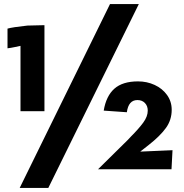

<svg xmlns="http://www.w3.org/2000/svg" viewBox="-20 -833 906 946"><path d="M664 -813H522L77 93H218ZM199 -285V-709L115 -707Q41 -699 17 -692V-595Q34 -597 52.5 -601Q71 -605 81 -607V-285ZM825 1 830 -93 671 -86 713 -119Q769 -163 797.5 -202.5Q826 -242 826 -292Q826 -333 803 -365Q780 -397 742 -414.5Q704 -432 660 -432Q584 -432 543.5 -396Q503 -360 491 -288L605 -280Q613 -340 657 -340Q680 -340 694 -325.5Q708 -311 708 -288Q708 -259 685.5 -228.5Q663 -198 624 -159L608 -142L463 1Z"/></svg>

Font: Geom ExtraBold
Style: Bold
Weight: 800
Version: Version 1.102